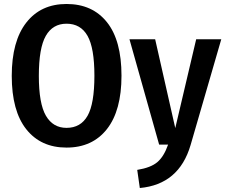

<svg xmlns="http://www.w3.org/2000/svg" viewBox="-20 -726 1133 964"><path d="M314 -706Q444 -706 517 -614.5Q590 -523 590 -346Q590 -171 517 -78Q444 15 314 15Q185 15 112 -77Q39 -169 39 -345Q39 -519 112 -612.5Q185 -706 314 -706ZM314 -607Q245 -607 210 -546Q175 -485 175 -345Q175 -206 210.5 -145Q246 -84 314 -84Q385 -84 419.5 -144.5Q454 -205 454 -346Q454 -485 419.5 -546Q385 -607 314 -607ZM1091 -529 937 2Q879 200 682 218L669 127Q737 116 770 88Q803 60 824 0H779L630 -529H759L860 -83L965 -529Z"/></svg>

Font: Fira Sans Condensed Medium
Style: Regular
Weight: 500
Width: 3
Designer: Carrois Corporate & Edenspiekermann AG
Foundry: Carrois Corporate GbR & Edenspiekermann AG
Version: Version 4.203;PS 004.203;hotconv 1.0.88;makeotf.lib2.5.64775